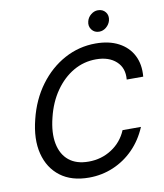

<svg xmlns="http://www.w3.org/2000/svg" viewBox="-93 -933 869 1020"><g transform="rotate(-10 341.0 -423.0)"><path d="M305 10.8Q210.8 10.8 150.8 -34.6Q90.8 -80 70.4 -160Q50 -240 76.7 -345Q101.7 -446.7 158.3 -523.3Q215 -600 293.3 -642.5Q371.7 -685 461.7 -685Q534.2 -685 585.4 -657.9Q636.7 -630.8 661.7 -582.1Q686.7 -533.3 680.8 -467.5H591.7Q597.5 -529.2 557.9 -565.4Q518.3 -601.7 449.2 -601.7Q383.3 -601.7 327.1 -569.2Q270.8 -536.7 229.2 -477.1Q187.5 -417.5 168.3 -337.5Q148.3 -257.5 160 -197.9Q171.7 -138.3 211.7 -105.8Q251.7 -73.3 317.5 -73.3Q386.7 -73.3 442.1 -109.2Q497.5 -145 523.3 -206.7H622.5Q594.2 -139.2 546.2 -90.4Q498.3 -41.7 436.2 -15.4Q374.2 10.8 305 10.8ZM492.5 -743.3Q466.7 -743.3 452.1 -762.9Q437.5 -782.5 444.2 -807.5Q449.2 -828.3 466.7 -842.5Q484.2 -856.7 504.2 -856.7Q530.8 -856.7 545.4 -837.9Q560 -819.2 553.3 -792.5Q547.5 -771.7 530.4 -757.5Q513.3 -743.3 492.5 -743.3Z"/></g></svg>

Font: Funnel Sans
Style: Italic
Weight: 400
Italic angle: -14.036°
Version: Version 1.000; Beta; Release 5; Build 24; ttfautohint (v1.8.